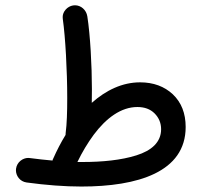

<svg xmlns="http://www.w3.org/2000/svg" viewBox="-20 -659 759 718"><path d="M40 -28.3C39.6 -25.9 39.6 -23.9 39.6 -22C39.6 -2 54.2 20 79.6 23.4C151.4 33.2 221.2 38.6 284.2 38.6C495.1 38.6 674.3 -15.6 674.3 -184.1C674.3 -235.4 658.2 -275.9 626.5 -306.2C594.7 -335.9 553.7 -351.1 503.9 -351.1C437.5 -351.1 376.5 -321.8 323.2 -274.4C323.7 -290.5 323.7 -307.6 323.7 -325.7C323.7 -413.1 317.4 -528.8 306.6 -597.7C302.7 -622.6 282.2 -639.2 260.7 -639.2C258.3 -639.2 255.9 -639.2 253.4 -638.7C231.4 -635.3 214.4 -615.2 214.4 -595.7C214.4 -593.3 214.4 -590.8 214.8 -588.4C224.6 -519 231.4 -394.5 231.4 -293C231.4 -240.2 230 -195.3 225.6 -162.1C225.1 -159.7 225.1 -156.7 225.1 -154.3C208 -126.5 192.9 -97.2 179.2 -66.4C177.7 -64 176.8 -61 176.3 -58.6C149.4 -61 121.1 -64 91.8 -67.9C89.4 -68.4 87.4 -68.4 85.4 -68.4C65.4 -68.4 43.5 -53.2 40 -28.3ZM493.7 -258.8C520.5 -258.8 542 -251 558.1 -234.9C574.2 -218.8 582.5 -198.7 582.5 -175.8C582.5 -127 546.4 -95.7 490.2 -78.1C433.6 -60.1 361.8 -53.2 290 -53.2H269.5C287.1 -89.8 307.6 -124 330.6 -155.3C377 -217.3 432.6 -258.8 493.7 -258.8Z"/></svg>

Font: Mikhak Medium
Style: Regular
Weight: 500
Designer: Amin Abedi
Version: Version 3.2